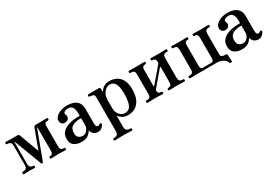

<svg xmlns="http://www.w3.org/2000/svg" viewBox="40 -1363 3509 2448"><g transform="rotate(-30 1794.5 -139.0)"><path d="M45 0Q30 0 30 -17Q30 -24 34 -29.5Q38 -35 45 -35Q80 -35 94.5 -48.5Q109 -62 109 -90V-383Q109 -408 96 -424Q83 -440 48 -440Q33 -440 33 -457Q33 -473 48 -473Q59 -473 80 -472Q101 -471 127 -471H216Q228 -471 234 -466.5Q240 -462 243 -454Q245 -449 254 -424.5Q263 -400 276 -365Q289 -330 303 -292Q317 -254 329.5 -220Q342 -186 350 -166Q358 -186 370 -219.5Q382 -253 396 -291Q410 -329 423 -363.5Q436 -398 445 -422Q454 -446 456 -451Q463 -471 485 -471H543Q561 -471 582.5 -471.5Q604 -472 622.5 -472.5Q641 -473 648 -473Q663 -473 663 -457Q663 -440 648 -440Q611 -440 603 -426Q595 -412 595 -383V-90Q595 -62 604.5 -47.5Q614 -33 651 -33Q666 -33 666 -17Q666 0 651 0Q644 0 624.5 -1Q605 -2 583 -2.5Q561 -3 543 -3Q517 -3 486 -1.5Q455 0 444 0Q429 0 429 -17Q429 -33 444 -33Q471 -33 479.5 -47.5Q488 -62 488 -92V-427Q488 -431 485 -431Q482 -431 481 -428Q481 -426 470 -396Q459 -366 442 -320.5Q425 -275 405.5 -223.5Q386 -172 369 -125.5Q352 -79 340.5 -48Q329 -17 327 -13Q322 -2 313 -2Q304 -2 299 -13Q298 -15 287 -44.5Q276 -74 259 -119Q242 -164 223 -215Q204 -266 186.5 -311Q169 -356 158.5 -384.5Q148 -413 147 -414Q146 -416 143.5 -415.5Q141 -415 141 -412V-91Q141 -62 157 -47.5Q173 -33 196 -33Q212 -33 212 -17Q212 0 196 0Q186 0 169.5 -1.5Q153 -3 127 -3Q101 -3 78.5 -1.5Q56 0 45 0Z M886 12Q821 12 778.5 -18Q736 -48 736 -118Q736 -177 772.5 -215.5Q809 -254 875 -272.5Q941 -291 1029 -290V-329Q1029 -383 1010 -414.5Q991 -446 949 -446Q910 -446 890 -431.5Q870 -417 880 -394Q896 -360 879 -333.5Q862 -307 821 -307Q796 -307 779 -323.5Q762 -340 762 -370Q762 -400 787 -426Q812 -452 855.5 -468.5Q899 -485 954 -485Q1045 -485 1091 -445Q1137 -405 1137 -335V-123Q1137 -83 1145.5 -71.5Q1154 -60 1167 -60Q1177 -60 1184.5 -63.5Q1192 -67 1196 -71Q1207 -82 1218 -70Q1223 -65 1222 -59Q1221 -53 1217 -47Q1203 -24 1182.5 -8.5Q1162 7 1133 7Q1096 7 1070.5 -12Q1045 -31 1035 -71Q1017 -38 983.5 -13Q950 12 886 12ZM936 -48Q965 -48 986 -64.5Q1007 -81 1018 -104Q1029 -127 1029 -148V-255Q950 -257 902 -230Q854 -203 854 -135Q854 -96 869 -77.5Q884 -59 903.5 -53.5Q923 -48 936 -48Z M1265 207Q1250 207 1250 191Q1250 174 1265 174Q1303 174 1316.5 158Q1330 142 1330 106V-384Q1330 -412 1323 -421Q1316 -430 1302 -433Q1295 -435 1281.5 -436.5Q1268 -438 1262 -439Q1248 -441 1248 -455Q1248 -471 1263 -471Q1266 -471 1287 -471.5Q1308 -472 1334.5 -472.5Q1361 -473 1383 -473Q1405 -473 1411 -473Q1436 -473 1436 -450V-406Q1445 -418 1461 -437Q1477 -456 1504.5 -470.5Q1532 -485 1573 -485Q1628 -485 1674.5 -462.5Q1721 -440 1750 -388Q1779 -336 1779 -247Q1779 -155 1750.5 -97.5Q1722 -40 1675.5 -14Q1629 12 1575 12Q1519 12 1486.5 -9.5Q1454 -31 1437 -56V109Q1437 145 1454 159.5Q1471 174 1508 174Q1523 174 1523 191Q1523 207 1508 207Q1501 207 1477.5 206Q1454 205 1427.5 204.5Q1401 204 1383 204Q1366 204 1341 204.5Q1316 205 1294.5 206Q1273 207 1265 207ZM1548 -30Q1593 -30 1617.5 -57.5Q1642 -85 1652 -135.5Q1662 -186 1662 -253Q1662 -316 1652.5 -354Q1643 -392 1627.5 -411.5Q1612 -431 1593.5 -437.5Q1575 -444 1556 -444Q1529 -444 1501.5 -424.5Q1474 -405 1455.5 -369.5Q1437 -334 1437 -285V-155Q1437 -127 1450.5 -98Q1464 -69 1489 -49.5Q1514 -30 1548 -30Z M1865 0Q1849 0 1849 -17Q1849 -33 1865 -33Q1903 -33 1914.5 -46.5Q1926 -60 1926 -90V-383Q1926 -413 1914.5 -426.5Q1903 -440 1865 -440Q1849 -440 1849 -457Q1849 -473 1865 -473Q1872 -473 1893 -472.5Q1914 -472 1938.5 -471.5Q1963 -471 1980 -471Q1998 -471 2018.5 -471.5Q2039 -472 2056.5 -472.5Q2074 -473 2081 -473Q2097 -473 2097 -457Q2097 -440 2081 -440Q2054 -440 2043.5 -426.5Q2033 -413 2033 -381V-148Q2033 -142 2036 -141Q2039 -140 2043 -146Q2047 -151 2065 -172Q2083 -193 2109 -222.5Q2135 -252 2160.5 -282.5Q2186 -313 2205.5 -336Q2225 -359 2230 -366Q2232 -368 2233 -370Q2234 -372 2234 -376V-383Q2234 -415 2223 -427.5Q2212 -440 2185 -440Q2170 -440 2170 -457Q2170 -473 2185 -473Q2193 -473 2210.5 -472.5Q2228 -472 2249 -471.5Q2270 -471 2287 -471Q2305 -471 2329 -471.5Q2353 -472 2374 -472.5Q2395 -473 2402 -473Q2417 -473 2417 -457Q2417 -440 2402 -440Q2365 -440 2353 -426.5Q2341 -413 2341 -383V-90Q2341 -60 2353 -46.5Q2365 -33 2402 -33Q2417 -33 2417 -17Q2417 0 2402 0Q2395 0 2374 -1Q2353 -2 2329 -2.5Q2305 -3 2287 -3Q2270 -3 2249 -2.5Q2228 -2 2210.5 -1Q2193 0 2185 0Q2170 0 2170 -17Q2170 -33 2185 -33Q2212 -33 2223 -46.5Q2234 -60 2234 -92V-307Q2234 -314 2230.5 -315Q2227 -316 2222 -311Q2216 -304 2197.5 -282Q2179 -260 2153.5 -230.5Q2128 -201 2103.5 -171.5Q2079 -142 2061 -120.5Q2043 -99 2038 -93Q2035 -89 2034 -85Q2033 -81 2033 -79Q2033 -54 2045.5 -43.5Q2058 -33 2081 -33Q2097 -33 2097 -17Q2097 0 2081 0Q2074 0 2056.5 -1Q2039 -2 2018.5 -2.5Q1998 -3 1980 -3Q1963 -3 1938.5 -2.5Q1914 -2 1893 -1Q1872 0 1865 0Z M3042 89Q3025 91 3022 81Q3010 45 2973 21.5Q2936 -2 2885 -2H2607Q2590 -2 2565.5 -1.5Q2541 -1 2520.5 -0.5Q2500 0 2492 0Q2477 0 2477 -17Q2477 -33 2492 -33Q2530 -33 2541.5 -46Q2553 -59 2553 -89V-383Q2553 -413 2541.5 -427Q2530 -441 2492 -441Q2477 -441 2477 -457Q2477 -473 2492 -473Q2500 -473 2520.5 -472.5Q2541 -472 2565.5 -471.5Q2590 -471 2607 -471Q2625 -471 2645.5 -471.5Q2666 -472 2684 -472.5Q2702 -473 2709 -473Q2724 -473 2724 -457Q2724 -441 2709 -441Q2685 -441 2672.5 -431Q2660 -421 2660 -393V-91Q2660 -60 2668.5 -47.5Q2677 -35 2702 -35H2813Q2839 -35 2847 -47.5Q2855 -60 2855 -91V-381Q2855 -413 2844 -427Q2833 -441 2806 -441Q2791 -441 2791 -457Q2791 -473 2806 -473Q2814 -473 2831.5 -472.5Q2849 -472 2870 -471.5Q2891 -471 2908 -471Q2925 -471 2949 -471.5Q2973 -472 2994.5 -472.5Q3016 -473 3023 -473Q3038 -473 3038 -457Q3038 -441 3023 -441Q2986 -441 2973.5 -427Q2961 -413 2961 -383V-74Q2961 -52 2978.5 -43Q2996 -34 3035 -34Q3052 -34 3052 -19Q3052 -13 3053 1.5Q3054 16 3055 32.5Q3056 49 3056.5 61.5Q3057 74 3057 76Q3058 81 3053 84.5Q3048 88 3042 89Z M3247 12Q3182 12 3139.5 -18Q3097 -48 3097 -118Q3097 -177 3133.5 -215.5Q3170 -254 3236 -272.5Q3302 -291 3390 -290V-329Q3390 -383 3371 -414.5Q3352 -446 3310 -446Q3271 -446 3251 -431.5Q3231 -417 3241 -394Q3257 -360 3240 -333.5Q3223 -307 3182 -307Q3157 -307 3140 -323.5Q3123 -340 3123 -370Q3123 -400 3148 -426Q3173 -452 3216.5 -468.5Q3260 -485 3315 -485Q3406 -485 3452 -445Q3498 -405 3498 -335V-123Q3498 -83 3506.5 -71.5Q3515 -60 3528 -60Q3538 -60 3545.5 -63.5Q3553 -67 3557 -71Q3568 -82 3579 -70Q3584 -65 3583 -59Q3582 -53 3578 -47Q3564 -24 3543.5 -8.5Q3523 7 3494 7Q3457 7 3431.5 -12Q3406 -31 3396 -71Q3378 -38 3344.5 -13Q3311 12 3247 12ZM3297 -48Q3326 -48 3347 -64.5Q3368 -81 3379 -104Q3390 -127 3390 -148V-255Q3311 -257 3263 -230Q3215 -203 3215 -135Q3215 -96 3230 -77.5Q3245 -59 3264.5 -53.5Q3284 -48 3297 -48Z"/></g></svg>

Font: Zen Antique
Style: Regular
Weight: 400
Designer: Yoshimichi Ohira
Foundry: Positype
Version: Version 1.001